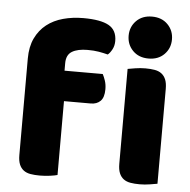

<svg xmlns="http://www.w3.org/2000/svg" viewBox="-52 -762 812 821"><g transform="rotate(5 354.5 -351.5)"><path d="M54 -486Q54 -537 71.5 -573.5Q89 -610 119 -633.5Q149 -657 189.5 -668Q230 -679 276 -679Q350 -679 385 -659.5Q420 -640 420 -593Q420 -573 411.5 -557Q403 -541 393 -533Q374 -538 353.5 -541.5Q333 -545 306 -545Q263 -545 239 -530.5Q215 -516 215 -480V-448H379Q385 -437 390.5 -420.5Q396 -404 396 -384Q396 -349 380.5 -333.5Q365 -318 339 -318H224V-1Q214 2 192.5 5Q171 8 148 8Q126 8 108.5 5Q91 2 79 -7Q67 -16 60.5 -31.5Q54 -47 54 -72ZM475 -621Q475 -659 500.5 -685Q526 -711 568 -711Q610 -711 635.5 -685Q661 -659 661 -621Q661 -583 635.5 -557Q610 -531 568 -531Q526 -531 500.5 -557Q475 -583 475 -621ZM653 -1Q642 1 620.5 4.5Q599 8 577 8Q555 8 537.5 5Q520 2 508 -7Q496 -16 489.5 -31.5Q483 -47 483 -72V-479Q494 -481 515.5 -484.5Q537 -488 559 -488Q581 -488 598.5 -485Q616 -482 628 -473Q640 -464 646.5 -448.5Q653 -433 653 -408Z"/></g></svg>

Font: Baloo Thambi
Style: Regular
Weight: 400
Designer: Aadarsh Rajan and Ek Type
Foundry: Ek Type
Version: Version 1.443;PS 1.000;hotconv 16.6.51;makeotf.lib2.5.65220;